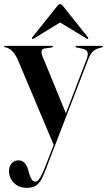

<svg xmlns="http://www.w3.org/2000/svg" viewBox="-25 -660 516 925"><path d="M295 -108 236 43.5 64 -364.5Q51.5 -395 36.2 -411.5Q21 -428 2.5 -431.5Q-2.5 -432.5 -3.8 -433.5Q-5 -434.5 -5 -436Q-5 -438 -3.8 -438.5Q-2.5 -439 -0.5 -439H225.5Q228 -439 229 -438.2Q230 -437.5 230 -435.5Q230 -433.5 228.8 -432.8Q227.5 -432 225 -431.5L190.5 -426.5Q178.5 -425 175.8 -415.2Q173 -405.5 180 -388.5ZM207.5 105.5 254.5 -14.5 261 -32 392 -374Q401.5 -399 396 -410.2Q390.5 -421.5 372 -425.5L344.5 -431Q341.5 -432 340.2 -432.8Q339 -433.5 339 -435Q339 -437.5 340.2 -438.2Q341.5 -439 343.5 -439H466Q468.5 -439 469.8 -438.2Q471 -437.5 471 -435.5Q471 -434 470 -433Q469 -432 465.5 -431.5Q439 -426.5 424.8 -414Q410.5 -401.5 400 -374L212.5 112Q195.5 158.5 182.5 188Q169.5 217.5 152.5 231.2Q135.5 245 104.5 245Q66 245 42.2 221.5Q18.5 198 18.5 165Q18.5 140.5 31.5 126.5Q44.5 112.5 64 112.5Q81 112.5 92.2 123.8Q103.5 135 110 156L115.5 176Q119.5 190.5 126.8 202.8Q134 215 145.5 215Q155 215 164.2 202Q173.5 189 183.8 164.5Q194 140 207.5 105.5ZM293.5 -569.5H235.5L391.5 -474.5Q394 -473 396 -472.5Q398 -472 399.5 -473Q400.5 -474 400.2 -476Q400 -478 398.5 -480.5L279 -630.5Q275 -635.5 272 -637.8Q269 -640 264.5 -640Q260.5 -640 257.5 -637.8Q254.5 -635.5 250.5 -630.5L131 -480.5Q129 -478 129.2 -476Q129.5 -474 130 -473Q131.5 -472 133.5 -472.5Q135.5 -473 138 -474.5Z"/></svg>

Font: Fraunces 120pt SemiBold
Style: Regular
Weight: 600
Version: Version 1.000;[b76b70a41]